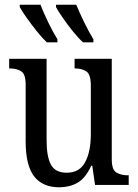

<svg xmlns="http://www.w3.org/2000/svg" viewBox="-20 -786 588 816"><path d="M232 10Q161 10 125 -36.5Q89 -83 89 -186V-427Q89 -471 70 -483Q51 -495 23 -495H19V-536H178V-189Q178 -122 196 -87Q214 -52 264 -52Q318 -52 342 -97Q366 -142 366 -215V-422Q366 -470 347 -482.5Q328 -495 300 -495H297V-536H455V-109Q455 -64 475 -52.5Q495 -41 523 -41H527V0H384L372 -82H368Q343 -28 309 -9Q275 10 232 10ZM333 -606Q313 -624 290 -652.5Q267 -681 247 -710Q227 -739 218 -756V-766H304Q318 -732 338.5 -690Q359 -648 377 -619V-606ZM179 -606Q160 -624 137 -652.5Q114 -681 93.5 -710Q73 -739 64 -756V-766H152Q165 -732 185.5 -690Q206 -648 224 -619V-606Z"/></svg>

Font: Noto Serif Condensed
Style: Regular
Weight: 400
Width: 3
Designer: Monotype Design Team
Foundry: Monotype Imaging Inc.
Version: Version 2.013; ttfautohint (v1.8.4.7-5d5b)